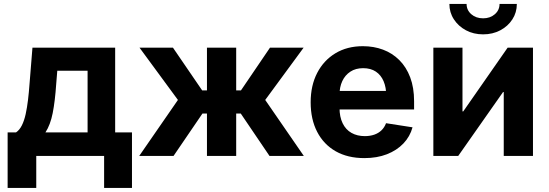

<svg xmlns="http://www.w3.org/2000/svg" viewBox="-20 -779 2743 959"><path d="M18.1 159.7V-117.7H60.1Q77.6 -129.4 89.4 -153.1Q101.1 -176.8 108.2 -209Q115.2 -241.2 119.9 -279.8Q124.5 -318.4 127.4 -358.9L142.1 -541H555.2V-117.7H639.2V159.7H500V0H161.1V159.7ZM207 -117.7H417.5V-425.8H266.1L260.7 -358.9Q254.9 -273.4 243.2 -214.1Q231.4 -154.8 207 -117.7Z M675.3 0 868.7 -279.8 676.8 -541H843.8L989.7 -327.6H1013.7V-541H1159.7V-327.6H1183.6L1328.6 -541H1496.6L1304.7 -279.8L1497.6 0H1326.2L1182.6 -211.9H1159.7V0H1013.7V-211.9H991.2L846.7 0Z M1799.8 10.7Q1716.8 10.7 1656.7 -23.4Q1596.7 -57.6 1564.2 -120.4Q1531.7 -183.1 1531.7 -268.1Q1531.7 -351.6 1564.2 -414.6Q1596.7 -477.5 1655.3 -512.9Q1713.9 -548.3 1792.5 -548.3Q1846.7 -548.3 1893.1 -531Q1939.5 -513.7 1974.4 -479Q2009.3 -444.3 2028.8 -392.8Q2048.3 -341.3 2048.3 -273.4V-232.4H1590.8V-324.7H1977.1L1909.2 -300.3Q1909.2 -342.3 1896 -373.3Q1882.8 -404.3 1857.2 -421.4Q1831.5 -438.5 1793.9 -438.5Q1756.3 -438.5 1730 -421.1Q1703.6 -403.8 1689.7 -374Q1675.8 -344.2 1675.8 -305.7V-241.2Q1675.8 -195.3 1691.4 -163.3Q1707 -131.3 1735.6 -115.2Q1764.2 -99.1 1802.2 -99.1Q1828.1 -99.1 1849.4 -106.4Q1870.6 -113.8 1885.5 -128.2Q1900.4 -142.6 1908.2 -163.6L2040.5 -143.1Q2027.8 -96.7 1994.9 -62.3Q1961.9 -27.8 1912.4 -8.5Q1862.8 10.7 1799.8 10.7Z M2642.1 0H2496.1V-319.3H2492.7L2268.6 0H2144.5V-541H2290V-222.7H2293.9L2515.6 -541H2642.1ZM2393.1 -607.4Q2345.2 -607.4 2307.4 -627.7Q2269.5 -647.9 2247.1 -682.4Q2224.6 -716.8 2224.6 -759.3H2310.5Q2310.5 -728.5 2334 -708Q2357.4 -687.5 2393.1 -687.5Q2428.2 -687.5 2451.7 -708Q2475.1 -728.5 2475.1 -759.3H2561.5Q2561.5 -716.8 2539.3 -682.4Q2517.1 -647.9 2479 -627.7Q2440.9 -607.4 2393.1 -607.4Z"/></svg>

Font: Inter 17pt
Style: Bold
Weight: 700
Version: Version 4.001;git-66647c0bb